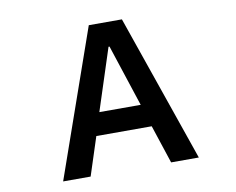

<svg xmlns="http://www.w3.org/2000/svg" viewBox="-79 -837 1158 942"><g transform="rotate(-10 500.0 -366.5)"><path d="M299 0H162L419 -733H584L838 0H700L637 -191H361ZM496 -612 396 -304H602L501 -612Z"/></g></svg>

Font: IBM Plex Sans JP SemiBold
Style: Regular
Weight: 600
Designer: Mike Abbink; Paul van der Laan; Pieter van Rosmalen; Wujin Sim; Yejin Wi; Jinhee Kim; Boomi Park; Yona Kim; Kichan Ma
Foundry: Sandoll Inc.
Version: Version 1.001